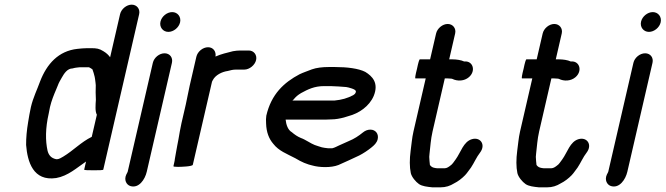

<svg xmlns="http://www.w3.org/2000/svg" viewBox="-20 -732 2860 825"><path d="M423.7 -3 446.8 -103 349.5 -37 342.4 -6C340.8 0.7 422.7 1.4 423.7 -3ZM424.4 -6 577.9 -671C583 -693.2 567.9 -712 545.9 -712C523.8 -712 501 -693.2 495.9 -671L453.2 -486C445.5 -496 438.3 -503.6 424.2 -512C406.6 -523.1 395.5 -525 371.2 -525H354.2C341.2 -525 324.5 -523.3 312.5 -522C231.5 -513.2 181.3 -457.7 152.2 -382C140 -347.9 122.1 -312.3 112.8 -272C110.3 -261.3 108.2 -250.7 106.4 -240L101 -208C94.9 -171.7 92 -140.4 92.2 -109C98 -37.2 122.2 47.7 221.4 33C272.4 24.1 311 -11.8 349.8 -38L341.7 -3C340.7 1.2 422.8 0.9 424.4 -6ZM322.3 -443H362.3C365.8 -441.7 374.7 -436 377.2 -434C381.2 -424.8 384 -412.4 386.8 -402L388.5 -392C388.8 -387.3 389.3 -382.7 390.3 -378L391.5 -366C390.9 -347 390.6 -322.5 392 -303C390.6 -282.2 387.9 -253.6 396.2 -239L374.2 -144C327.3 -120.9 296 -85.7 251.6 -59C245.1 -55 233.3 -48 226.1 -48H221.1C199.2 -52.6 189.3 -65.7 184.4 -84C174.8 -127 174.8 -180.9 189.3 -244C190.8 -253.3 192.6 -262.7 194.8 -272C201 -298.8 211.5 -324.7 221.1 -347C227.2 -359.6 229.9 -370.9 236.2 -382L245.5 -398.5C255.3 -415.8 269.1 -438 292.1 -438C301.7 -441 310.8 -441.8 322.3 -443Z M636.7 -462 528.6 6C528 8.8 524.6 13.9 523.1 17C511.4 41.2 523.4 62.4 540.4 67.5C576.5 78.4 602.9 39.5 610.6 6L718.7 -462C723.9 -484.5 709.6 -503 687.1 -503C664.6 -503 641.9 -484.5 636.7 -462ZM669.5 -639C664.1 -615.7 680 -595 703.4 -595C725.8 -595 748.6 -613.5 753.8 -636C759.2 -659.3 743.3 -680 720 -680C697.5 -680 674.7 -661.5 669.5 -639Z M823.7 -488 795.3 -365C788.9 -337.6 785 -312.1 778.3 -283L759.6 -202C757.3 -192 755 -180.7 752.8 -168L746.9 -134C745.4 -124.7 743.7 -115.7 741.7 -107C738.8 -94.5 733.7 -59.5 731.3 -49C731.1 -45 730.2 -39.8 728.7 -33.5L725.2 -18C724.7 -16 731.3 -15 745 -15C756.5 -15 806.8 -16.4 808.5 -24L891 -381C891.9 -382.3 893.1 -384.7 894.6 -388C905.6 -409.4 933.4 -423.5 958.6 -427C971.4 -430.3 980.5 -433 995 -433H1030C1051.6 -433 1075.4 -452 1080.4 -474C1085.5 -496 1070.5 -515 1048.9 -515H1013.9C1003.2 -515 992.3 -514 981.2 -512C954.9 -505.3 930.1 -499.8 905.9 -489C909.6 -510.4 896.3 -529 874.1 -529C851.6 -529 828.9 -510.5 823.7 -488Z M1236.3 -300 1240 -303C1252.7 -318.1 1259.5 -323.3 1273.6 -332C1303.3 -348.2 1330.6 -362 1372.6 -362H1400.6C1412.6 -362 1458.8 -359.1 1467.7 -358C1476 -357 1510.4 -348.4 1508.5 -340C1508.9 -338.7 1509.3 -337.7 1509.8 -337C1509.6 -336.3 1509.2 -335.7 1508.3 -335C1507 -329.3 1501.7 -325.4 1497.6 -323C1472.9 -310 1449.2 -303.1 1417.3 -300ZM1571.4 -175C1560.1 -175 1549.5 -171 1539.6 -163C1521.4 -148.2 1501.9 -135.2 1479.1 -126L1436.7 -107C1426.6 -102.5 1418.9 -97.6 1407.9 -95H1388.9C1375.9 -96.2 1373.1 -97.2 1362.9 -99L1347 -104C1342.7 -105.3 1337.7 -107 1332.2 -109C1316.5 -114.7 1290.8 -133.1 1273.1 -139C1258 -145.2 1245.3 -154.2 1233.9 -164C1217.1 -173.5 1209.6 -196.1 1207.3 -218H1377.3C1386 -218 1394.7 -218.3 1403.6 -219C1422.2 -219 1441.1 -222.8 1457.4 -227L1476.8 -233C1521.8 -244.5 1566.9 -275 1585.9 -320C1608.6 -376.1 1579.3 -404.8 1549.7 -423C1520.6 -438 1471.1 -444 1419.5 -444H1391.5C1366.7 -444 1339.7 -441.1 1320.2 -434C1303.8 -427.3 1282.9 -420.6 1267.3 -413C1200.7 -377.9 1145.7 -327.8 1124.3 -235C1122.8 -225.7 1122.5 -214.3 1123.4 -201C1124.6 -164.2 1135.4 -135.8 1154.3 -114C1177.8 -83.5 1211.8 -71.5 1249 -52L1268.5 -41C1279.3 -34.9 1293.8 -29.2 1306.8 -25L1321.8 -21C1351.6 -12.3 1402.3 -10.3 1434.3 -23C1464.1 -36.4 1494.5 -49.8 1523.8 -64C1541.3 -73 1560.8 -85.9 1575.6 -98C1587.5 -107.6 1599.2 -117.9 1602.9 -134C1608.1 -156.5 1593.9 -175 1571.4 -175Z M1853.8 -588 1828.1 -477H1784.1C1781.5 -477 1777.3 -463.3 1771.7 -436C1764.7 -408.7 1762.5 -395 1765.2 -395H1809.2L1756.6 -167C1750 -138.5 1748.2 -110 1744.4 -84C1739.7 -48.3 1739.5 -14.9 1745.2 12C1749.2 28.9 1766.4 49.3 1780.4 59C1794.5 68.5 1815.8 70.7 1838.1 73H1872.1C1896.1 73 1914 66.6 1931.1 56C1947.8 47.9 1965.4 34.3 1978.2 21C1987.4 11.6 1995 -1.1 2003.8 -12C2017 -31.6 2027.8 -57.6 2042.5 -76C2068.7 -110.3 2044.1 -144.6 2007.9 -134C1971.1 -123.3 1960 -77.3 1937.9 -47C1929.9 -37.1 1925 -26.6 1914.6 -20C1908.8 -15.3 1899.7 -9 1891.1 -9H1858.1C1855.6 -9.7 1853 -10 1850.3 -10C1838.9 -12 1833.8 -14.6 1827.3 -23C1825.7 -32.5 1825.1 -48.3 1824.4 -58L1825.6 -72C1829.2 -101.7 1830.9 -133.8 1838.6 -167L1891.2 -395H1904.2C1907.5 -395 1912.8 -394.7 1920 -394C1921.3 -394 1922.5 -393.7 1923.7 -393C1945.7 -382.1 1975 -383.2 1995 -400.5C2025.8 -427.3 2012.4 -470.1 1977 -468H1974C1961.7 -473.9 1941.7 -477 1923.1 -477H1910.1L1935.7 -588C1940.9 -610.2 1925.8 -629 1903.7 -629C1881.6 -629 1858.9 -610.2 1853.8 -588Z M2311.8 -588 2286.1 -477H2242.1C2239.5 -477 2235.3 -463.3 2229.7 -436C2222.7 -408.7 2220.5 -395 2223.2 -395H2267.2L2214.6 -167C2208 -138.5 2206.2 -110 2202.4 -84C2197.7 -48.3 2197.5 -14.9 2203.2 12C2207.2 28.9 2224.4 49.3 2238.4 59C2252.5 68.5 2273.8 70.7 2296.1 73H2330.1C2354.1 73 2372 66.6 2389.1 56C2405.8 47.9 2423.4 34.3 2436.2 21C2445.4 11.6 2453 -1.1 2461.8 -12C2475 -31.6 2485.8 -57.6 2500.5 -76C2526.7 -110.3 2502.1 -144.6 2465.9 -134C2429.1 -123.3 2418 -77.3 2395.9 -47C2387.9 -37.1 2383 -26.6 2372.6 -20C2366.8 -15.3 2357.7 -9 2349.1 -9H2316.1C2313.6 -9.7 2311 -10 2308.3 -10C2296.9 -12 2291.8 -14.6 2285.3 -23C2283.7 -32.5 2283.1 -48.3 2282.4 -58L2283.6 -72C2287.2 -101.7 2288.9 -133.8 2296.6 -167L2349.2 -395H2362.2C2365.5 -395 2370.8 -394.7 2378 -394C2379.3 -394 2380.5 -393.7 2381.7 -393C2403.7 -382.1 2433 -383.2 2453 -400.5C2483.8 -427.3 2470.4 -470.1 2435 -468H2432C2419.7 -473.9 2399.7 -477 2381.1 -477H2368.1L2393.7 -588C2398.9 -610.2 2383.8 -629 2361.7 -629C2339.6 -629 2316.9 -610.2 2311.8 -588Z M2701.7 -462 2593.6 6C2593 8.8 2589.6 13.9 2588.1 17C2576.4 41.2 2588.4 62.4 2605.4 67.5C2641.5 78.4 2667.9 39.5 2675.6 6L2783.7 -462C2788.9 -484.5 2774.6 -503 2752.1 -503C2729.6 -503 2706.9 -484.5 2701.7 -462ZM2734.5 -639C2729.1 -615.7 2745 -595 2768.4 -595C2790.8 -595 2813.6 -613.5 2818.8 -636C2824.2 -659.3 2808.3 -680 2785 -680C2762.5 -680 2739.7 -661.5 2734.5 -639Z"/></svg>

Font: HoneyBee
Style: BdIt
Weight: 700
Foundry: Cannot Into Space Fonts
Version: Version 0.89